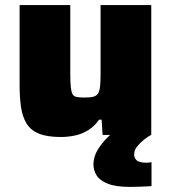

<svg xmlns="http://www.w3.org/2000/svg" viewBox="-20 -530 670 754"><path d="M219 8Q164 8 132 -5.5Q100 -19 84 -45.5Q68 -72 62.5 -110Q57 -148 57 -196V-510H256V-241Q256 -207 258 -188Q260 -169 265 -160Q270 -151 282 -149Q294 -147 313 -147Q335 -147 347.5 -150.5Q360 -154 365.5 -163.5Q371 -173 373 -191.5Q375 -210 375 -240V-510H574V0H383L379 -60H369Q351 -34 327 -19Q303 -4 275 2Q247 8 219 8ZM491 204Q435 204 403.5 191.5Q372 179 359.5 159Q347 139 347 116Q347 83 368.5 50.5Q390 18 424 -10L574 0Q559 7 544 19.5Q529 32 518 46Q507 60 507 75Q506 89 516 99Q526 109 556 109Q559 109 563.5 108.5Q568 108 575 107V201Q558 202 534.5 203Q511 204 491 204Z"/></svg>

Font: Saira SemiExpanded ExtraBold
Style: Regular
Weight: 800
Width: 6
Designer: Hector Gatti with collaboration of the Omnibus-Type team
Foundry: Omnibus-Type
Version: Version 1.101